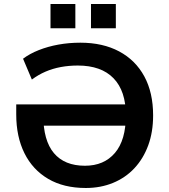

<svg xmlns="http://www.w3.org/2000/svg" viewBox="-20 -928 844 958"><path d="M408 10Q298 10 220.5 -35.5Q143 -81 102 -163.5Q61 -246 61 -357V-407H649V-301H158L196 -353Q196 -227 249 -164Q302 -101 404 -101Q499 -101 553.5 -165Q608 -229 608 -353Q608 -474 546.5 -537.5Q485 -601 368 -601Q324 -601 283.5 -593.5Q243 -586 207 -570.5Q171 -555 139 -531L95 -635Q128 -660 173.5 -678Q219 -696 271.5 -705.5Q324 -715 381 -715Q493 -715 574.5 -671.5Q656 -628 700 -547Q744 -466 744 -352Q744 -269 719.5 -202.5Q695 -136 650.5 -88.5Q606 -41 544 -15.5Q482 10 408 10ZM434 -787V-908H558V-787ZM232 -787V-908H356V-787Z"/></svg>

Font: Nunito Sans 10pt
Style: Bold
Weight: 700
Designer: Vernon Adams
Foundry: Vernon Adams
Version: Version 3.101;gftools[0.9.27]